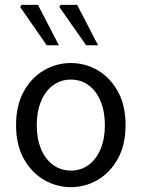

<svg xmlns="http://www.w3.org/2000/svg" viewBox="-20 -757 582 789"><path d="M271 12Q212 12 160.5 -18Q109 -48 77.5 -105Q46 -162 46 -242Q46 -324 77.5 -381Q109 -438 160.5 -468Q212 -498 271 -498Q331 -498 382 -468Q433 -438 464.5 -381Q496 -324 496 -242Q496 -162 464.5 -105Q433 -48 382 -18Q331 12 271 12ZM271 -56Q313 -56 344.5 -79.5Q376 -103 393.5 -145Q411 -187 411 -242Q411 -298 393.5 -340.5Q376 -383 344.5 -406.5Q313 -430 271 -430Q230 -430 198 -406.5Q166 -383 148.5 -340.5Q131 -298 131 -242Q131 -187 148.5 -145Q166 -103 198 -79.5Q230 -56 271 -56ZM172 -571 63 -728 68 -737H136L222 -571ZM334 -571 224 -728 229 -737H297L383 -571Z"/></svg>

Font: Mada
Style: Regular
Weight: 400
Designer: Khaled Hosny
Version: Version 1.5